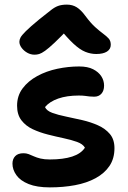

<svg xmlns="http://www.w3.org/2000/svg" viewBox="-20 -802 556 832"><path d="M196 10Q140 10 104 -4.5Q68 -19 51 -43Q34 -67 34 -93Q34 -113 46 -125.5Q58 -138 82 -138Q94 -138 104.5 -134Q115 -130 127 -124.5Q139 -119 155.5 -115Q172 -111 196 -111Q254 -111 292.5 -123.5Q331 -136 348 -162Q339 -178 314 -187Q289 -196 256 -203Q223 -210 187.5 -219Q152 -228 122 -242Q92 -256 73 -280.5Q54 -305 54 -344Q54 -387 78 -419Q102 -451 141.5 -472.5Q181 -494 228.5 -504Q276 -514 323 -514Q360 -514 383.5 -502Q407 -490 419 -471.5Q431 -453 431 -431Q431 -409 419.5 -396Q408 -383 388 -383Q377 -383 368 -384Q359 -385 348.5 -386.5Q338 -388 321 -388Q270 -388 232.5 -375Q195 -362 175 -338Q182 -322 206.5 -313Q231 -304 265.5 -297Q300 -290 336.5 -281.5Q373 -273 404.5 -259Q436 -245 456 -221.5Q476 -198 476 -160Q476 -115 454.5 -83Q433 -51 394.5 -30Q356 -9 305 0.5Q254 10 196 10ZM130 -565Q113 -565 98 -573.5Q83 -582 73.5 -595Q64 -608 64 -621Q64 -630 69 -639.5Q74 -649 92 -667Q110 -685 150 -718Q180 -741 197.5 -755.5Q215 -770 231 -776Q247 -782 270 -782Q294 -782 312.5 -770.5Q331 -759 350 -733Q373 -702 392.5 -684.5Q412 -667 427 -656Q442 -645 451 -635Q460 -625 460 -608Q460 -589 443.5 -578.5Q427 -568 397 -568Q373 -568 349.5 -577.5Q326 -587 298.5 -612.5Q271 -638 233 -685H284Q243 -642 217 -617.5Q191 -593 175.5 -582Q160 -571 150 -568Q140 -565 130 -565Z"/></svg>

Font: Shantell Sans SemiBold
Style: Regular
Weight: 600
Designer: Stephen Nixon, Anya Danilova, Shantell Martin
Foundry: Arrow Type
Version: Version 1.011;[c5ecc13dd]